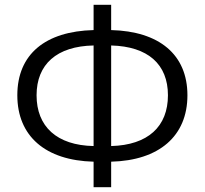

<svg xmlns="http://www.w3.org/2000/svg" viewBox="-20 -765 851 798"><path d="M369 13H442V-93C641 -98 759 -199 759 -369C759 -539 641 -635 442 -640V-745H369V-640C169 -635 52 -540 52 -369C52 -199 169 -98 369 -93ZM369 -158C216 -161 132 -239 132 -369C132 -498 216 -573 369 -576ZM442 -576C595 -572 678 -498 678 -369C678 -239 595 -162 442 -158Z"/></svg>

Font: Noto Sans CJK HK DemiLight
Style: Regular
Weight: 350
Designer: Ryoko NISHIZUKA 西塚涼子 (kana, bopomofo & ideographs); Paul D. Hunt (Latin, Greek & Cyrillic); Sandoll Communications 산돌커뮤니
Foundry: Adobe
Version: Version 2.004;hotconv 1.0.118;makeotfexe 2.5.65603